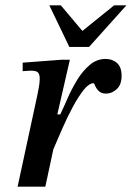

<svg xmlns="http://www.w3.org/2000/svg" viewBox="-20 -700 494 720"><path d="M150 0H46L120 -343Q123 -357 126 -374.5Q129 -392 129 -405Q129 -420 123 -427.5Q117 -435 96 -435Q88 -435 76.5 -434Q65 -433 65 -433V-465L211 -476H242L195 -271H206Q218 -296 233.5 -331.5Q249 -367 269.5 -400.5Q290 -434 316.5 -456.5Q343 -479 376 -479Q402 -479 419 -463.5Q436 -448 436 -416Q436 -382 417.5 -365.5Q399 -349 378 -349Q360 -349 350.5 -358.5Q341 -368 337 -378Q333 -388 331 -388Q314 -388 294 -363Q274 -338 253 -299Q232 -260 213.5 -217.5Q195 -175 180 -140ZM314 -524H240L165 -680H208L289 -584L408 -680H454Z"/></svg>

Font: STIX Two Text Medium
Style: Italic
Weight: 500
Italic angle: -12°
Designer: Ross Mills, John Hudson & Paul Hanslow, Tiro Typeworks Ltd; with prior portions MicroPress Inc. and Coen Hoffman, Elsevi
Foundry: Tiro Typeworks Ltd
Version: Version 2.13 b171